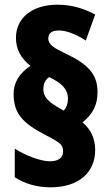

<svg xmlns="http://www.w3.org/2000/svg" viewBox="-20 -781 476 819"><path d="M38 -382C38 -297 75 -256 178 -203C240 -171 249 -162 249 -135C249 -107 229 -93 191 -93C154 -93 85 -119 43 -147V-25C86 3 137 18 196 18C314 18 386 -44 386 -141C386 -189 368 -229 332 -259C376 -295 396 -332 396 -389C396 -464 356 -507 259 -553C213 -575 186 -590 186 -616C186 -640 201 -651 232 -651C263 -651 305 -635 346 -608L386 -719C334 -747 281 -761 225 -761C120 -761 48 -707 48 -619C48 -572 69 -532 110 -500C64 -470 38 -429 38 -382ZM165 -401C165 -424 173 -441 190 -452C247 -425 270 -398 270 -360C270 -340 264 -323 252 -309L226 -324C180 -351 165 -372 165 -401Z"/></svg>

Font: Noto Sans Gujarati ExtraCondensed Black
Style: Regular
Weight: 900
Width: 2
Designer: Jelle Bosma - Monotype Design Team, Universal Thirst
Foundry: Monotype Imaging Inc.
Version: Version 2.106